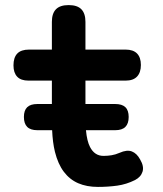

<svg xmlns="http://www.w3.org/2000/svg" viewBox="-20 -725 640 755"><path d="M127 -213Q100 -213 87 -226Q74 -239 74 -265Q74 -291 87 -303.5Q100 -316 127 -316H184V-408H92Q62 -408 47.5 -423.5Q33 -439 33 -468Q33 -499 48 -514.5Q63 -530 94 -530H184V-639Q184 -672 200 -688.5Q216 -705 250 -705Q284 -705 300 -688.5Q316 -672 316 -639V-530H474Q504 -530 519 -514.5Q534 -499 534 -469.5Q534 -440 519 -424Q504 -408 474 -408H316V-316H433Q460 -316 473 -303.5Q486 -291 486 -265Q486 -239 473 -226Q460 -213 433 -213H318Q322 -170 334 -147Q352 -112 387 -112Q403 -112 418.5 -114.5Q434 -117 450 -124Q479 -137 498.5 -129.5Q518 -122 531 -98Q547 -71 540.5 -50Q534 -29 511 -17Q477 0 441 5Q405 10 365 10Q321 10 287.5 -4.5Q254 -19 231 -49.5Q208 -80 196 -128Q187 -165 185 -213Z"/></svg>

Font: Maple Mono Normal NL
Style: Bold
Weight: 700
Monospace: yes
Designer: subframe7536
Version: Version 7.000